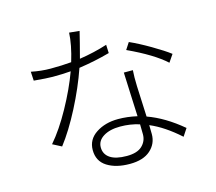

<svg xmlns="http://www.w3.org/2000/svg" viewBox="-112 -918 1224 1088"><g transform="rotate(-15 500.0 -374.0)"><path d="M565 -657 567 -608Q481 -584 385 -570Q348 -463 290.5 -351.5Q233 -240 175 -165L123 -192Q182 -260 239.5 -364Q297 -468 332 -564Q285 -560 226 -560Q193 -560 116 -567L113 -620Q171 -608 227 -608Q294 -608 348 -613Q377 -708 380 -778L440 -772Q437 -760 423.5 -705.5Q410 -651 401 -619Q487 -632 565 -657ZM635 -113Q635 -150 634 -172Q580 -189 521 -189Q460 -189 422.5 -165.5Q385 -142 385 -103Q385 -63 418 -40.5Q451 -18 516 -18Q577 -18 606 -45.5Q635 -73 635 -113ZM621 -479H674Q671 -441 673 -385Q673 -377 681 -205Q782 -169 883 -84L854 -40Q766 -119 683 -154Q684 -134 684 -101Q684 -45 642 -7.5Q600 30 521 30Q440 30 388.5 -2.5Q337 -35 337 -100Q337 -162 391 -197.5Q445 -233 521 -233Q575 -233 632 -220Q631 -254 626.5 -346Q622 -438 621 -479ZM667 -599 693 -639Q745 -616 812.5 -576.5Q880 -537 915 -510L885 -466Q814 -531 667 -599Z"/></g></svg>

Font: Noto Sans Korean Light
Style: Regular
Weight: 300
Designer: Ryoko NISHIZUKA  (kana & ideographs); Paul D. Hunt (Latin, Greek & Cyrillic); Wenlong ZHANG  (bopomofo); Sandoll Communi
Foundry: Adobe Systems Incorporated
Version: Version 1.000;PS 1;hotconv 1.0.78;makeotf.lib2.5.61930